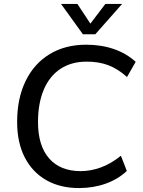

<svg xmlns="http://www.w3.org/2000/svg" viewBox="-20 -947 724 975"><path d="M381 8Q285 8 214.5 -32.5Q144 -73 105.5 -148Q67 -223 67 -328Q67 -447 110 -535.5Q153 -624 232 -672Q311 -720 418 -720Q494 -720 558 -698Q622 -676 669 -633L625 -556Q579 -597 531 -615.5Q483 -634 420 -634Q342 -634 286.5 -597Q231 -560 202 -491Q173 -422 173 -327Q173 -207 229.5 -142.5Q286 -78 390 -78Q440 -78 491.5 -96.5Q543 -115 594 -156L624 -79Q580 -37 517 -14.5Q454 8 381 8ZM515 -927H600L464 -773H401L290 -927H373L439 -827Z"/></svg>

Font: Muli SemiBold
Style: Italic
Weight: 600
Italic angle: -4.541°
Designer: Vernon Adams
Foundry: Vernon Adams
Version: Version 2.100; ttfautohint (v1.8.1.43-b0c9)